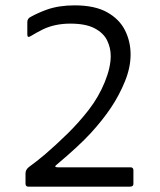

<svg xmlns="http://www.w3.org/2000/svg" viewBox="-20 -697 598 717"><path d="M75.3 -11.2V-49.5Q75.3 -63.5 88.3 -73.5Q115.5 -93.2 147.8 -120.2Q189.8 -156.3 232.6 -198.3Q275.3 -240.3 311.7 -287.2Q348 -334.2 370.8 -389.4Q393.5 -444.7 393.5 -487.8Q393.5 -518.5 380 -546.2Q366.5 -573.8 333.3 -591.3Q300.2 -608.8 242.8 -608.8Q185.8 -608.8 141 -587.7Q116.2 -575.3 95.8 -562.8Q82 -553.7 82 -567.8V-614.2Q82 -627.8 94.3 -633.8Q120.5 -648.5 154.7 -661Q199.8 -677 258.7 -677Q334.3 -677 380.2 -651.1Q426.2 -625.2 446.9 -583.6Q467.7 -542 467.7 -493.2Q467.7 -445.2 446.6 -393.2Q425.5 -341.2 394.2 -294.5Q362.8 -247.8 318.8 -199.8Q274.7 -151.8 193.7 -83.8Q178 -72.2 196.2 -72.2H467.2Q478.3 -72.2 478.2 -60.8V-10.3Q478.3 0 465.2 0H85.8Q75.3 0 75.3 -11.2Z"/></svg>

Font: Vivano Light
Style: Regular
Weight: 300
Designer: Joe Prince, Josias Burgherr
Version: Version 2.064;September 19, 2022;FontCreator 14.0.0.2877 64-